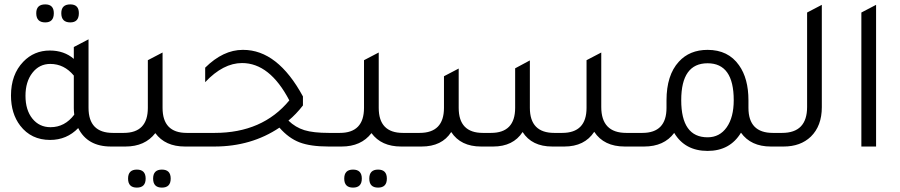

<svg xmlns="http://www.w3.org/2000/svg" viewBox="-20 -667 4098 874"><path d="M186 -565Q145 -565 145 -607Q145 -647 186 -647Q225 -647 225 -607Q225 -565 186 -565ZM300 -565Q259 -565 259 -607Q259 -647 300 -647Q339 -647 339 -607Q339 -565 300 -565ZM494 -62H528V0H485Q378 0 336 -84Q284 -30 208 -30Q122 -30 72 -95Q30 -150 30 -232Q30 -328 86 -386Q135 -437 207 -437Q272 -437 316 -399V-453L383 -488V-176Q383 -62 494 -62ZM316 -323Q272 -376 209 -376Q159 -376 127.5 -335.5Q96 -295 96 -231Q96 -166 127.5 -127Q159 -88 210 -88Q275 -88 318 -145Q316 -163 316 -174Z M830 -62H865V0H822Q732 0 687 -61Q640 0 551 0H508V-62H543Q653 -62 653 -176V-393L720 -428V-176Q720 -62 830 -62ZM603 105Q643 105 643 146Q643 187 603 187Q563 187 563 146Q563 105 603 105ZM717 105Q757 105 757 146Q757 187 717 187Q677 187 677 146Q677 105 717 105Z M1477 -62H1512V0H1476Q1393 0 1343.5 -19Q1294 -38 1252 -86Q1124 0 956 0H845V-62H957Q1175 -62 1297 -210Q1208 -380 1082 -380Q996 -380 914 -293V-359Q996 -440 1085 -440H1087Q1244 -440 1359 -228V-187Q1328 -147 1293 -118Q1325 -87 1365.5 -74.5Q1406 -62 1477 -62Z M1814 -62H1849V0H1806Q1716 0 1671 -61Q1624 0 1535 0H1492V-62H1527Q1637 -62 1637 -176V-393L1704 -428V-176Q1704 -62 1814 -62ZM1587 105Q1627 105 1627 146Q1627 187 1587 187Q1547 187 1547 146Q1547 105 1587 105ZM1701 105Q1741 105 1741 146Q1741 187 1701 187Q1661 187 1661 146Q1661 105 1701 105Z M1829 0V-62H1890Q2001 -62 2001 -176V-320L2068 -355V-176Q2068 -62 2178 -62H2215Q2325 -62 2325 -176V-356L2392 -392V-176Q2392 -62 2503 -62H2539Q2650 -62 2650 -176V-393L2717 -428V-180Q2717 -62 2831 -62H2889V0H2824Q2729 0 2685 -67Q2641 0 2549 0H2494Q2401 0 2359 -66Q2316 0 2225 0H2170Q2077 0 2034 -66Q1992 0 1899 0Z M3498 -62H3532V0H3489Q3398 0 3353 -63Q3303 20 3201 20Q3098 20 3049 -62Q3003 0 2912 0H2869V-62H2904Q3014 -62 3014 -176V-210Q3014 -325 3070 -386Q3119 -440 3201 -440Q3295 -440 3344 -370Q3387 -310 3387 -210V-176Q3387 -62 3498 -62ZM3201 -42Q3256 -42 3288 -87.5Q3320 -133 3320 -211Q3320 -379 3201 -379Q3081 -379 3081 -211Q3081 -42 3201 -42Z M3512 0V-62H3540Q3654 -62 3654 -180V-610L3721 -645V-179Q3721 -94 3671 -45Q3624 0 3547 0Z M3901 0V-610L3968 -645V0Z"/></svg>

Font: Tajawal
Style: Regular
Weight: 400
Designer: Boutros Fonts
Foundry: Created by Boutros International 2017
Version: Version 1.700